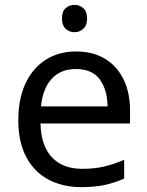

<svg xmlns="http://www.w3.org/2000/svg" viewBox="-20 -757 604 787"><path d="M292 -546Q361 -546 410.5 -516Q460 -486 486.5 -431.5Q513 -377 513 -304V-251H146Q148 -160 192.5 -112.5Q237 -65 317 -65Q368 -65 407.5 -74.5Q447 -84 489 -102V-25Q448 -7 408 1.5Q368 10 313 10Q237 10 178.5 -21Q120 -52 87.5 -113.5Q55 -175 55 -264Q55 -352 84.5 -415Q114 -478 167.5 -512Q221 -546 292 -546ZM291 -474Q228 -474 191.5 -433.5Q155 -393 148 -321H421Q420 -389 389 -431.5Q358 -474 291 -474ZM286 -737Q306 -737 321.5 -723.5Q337 -710 337 -681Q337 -653 321.5 -639Q306 -625 286 -625Q264 -625 249 -639Q234 -653 234 -681Q234 -710 249 -723.5Q264 -737 286 -737Z"/></svg>

Font: Noto Sans Sundanese
Style: Regular
Weight: 400
Designer: Monotype Design Team (Regular), Sérgio L. Martins (other weights)
Foundry: Monotype Imaging Inc.
Version: Version 2.003